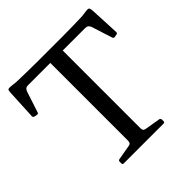

<svg xmlns="http://www.w3.org/2000/svg" viewBox="-193 -911 1071 1071"><g transform="rotate(-45 342.5 -375.0)"><path d="M293 0V-742H391V0ZM643 -750Q653 -751 657.5 -749.5Q662 -748 664 -740.5Q666 -733 667 -716L675 -547Q675 -538 665 -537L649 -534Q640 -533 637 -543L598 -665Q594 -676 587 -681Q580 -686 567 -686H117Q105 -686 98.5 -680.5Q92 -675 88 -663L48 -541Q46 -532 35 -534L19 -537Q10 -540 10 -549L19 -730Q20 -740 22 -744.5Q24 -749 32 -749.5Q40 -750 56 -748L83 -745Q121 -744 159.5 -743Q198 -742 243 -742Q288 -742 343 -742Q398 -742 445 -742Q492 -742 531.5 -743Q571 -744 602 -745ZM186 0Q177 0 177 -10V-23Q177 -33 187 -34L273 -49Q285 -51 289 -56.5Q293 -62 293 -74V-215H391V-73Q391 -61 395.5 -56Q400 -51 412 -49L501 -34Q510 -31 510 -22V-9Q510 0 500 0Z"/></g></svg>

Font: Hahmlet
Style: Regular
Weight: 400
Designer: Minjoo Ham & Mark Frömberg
Foundry: hypertype
Version: Version 1.002